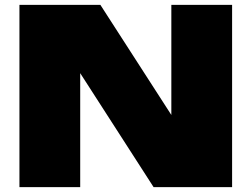

<svg xmlns="http://www.w3.org/2000/svg" viewBox="-20 -770 1035 790"><path d="M60 0V-750H393L685 -297V-750H935V0H612L310 -469V0Z"/></svg>

Font: Bounded
Style: Regular
Weight: 900
Designer: Vlad Churkin
Version: Version 1.0